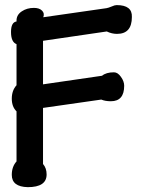

<svg xmlns="http://www.w3.org/2000/svg" viewBox="-20 -746 579 769"><path d="M152.3 -89.2Q166.7 -72.8 166.7 -47.2Q166.7 3.6 91.3 3.6Q27.2 2.1 27.2 -45.6Q27.2 -78.5 46.2 -99.5V-300Q27.2 -318.5 27.2 -350.8Q27.2 -383.6 46.2 -404.6V-569.2Q24.1 -577.4 24.1 -617.9Q24.1 -656.9 46.2 -660Q44.6 -685.6 67.2 -700.5Q87.7 -714.4 115.9 -714.4Q137.4 -714.4 148.2 -703.6Q159.5 -692.8 153.3 -676.9L406.7 -713.3Q413.8 -714.4 427.2 -720Q439.5 -725.6 447.2 -725.6Q510.3 -725.6 508.2 -677.9Q508.2 -610.3 448.7 -610.3Q427.7 -610.3 407.7 -620L152.3 -582.6V-408.2L388.7 -442.6Q405.1 -456.4 436.4 -456.4Q451.8 -456.4 464.6 -437.9Q477.4 -420 477.4 -402.6Q477.4 -340.5 424.1 -340.5Q401.5 -340.5 385.6 -347.2L152.3 -313.8Z"/></svg>

Font: Myanmar Handwriting
Style: Regular
Weight: 400
Designer: Khon Soe Zaw Thu
Foundry: PaOh Unicode khonsoezawthu@gmail.com and @hotmail.com
Version: Version 1.30 November 9, 2016